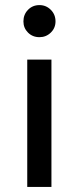

<svg xmlns="http://www.w3.org/2000/svg" viewBox="-20 -734 308 754"><path d="M87 -500H182V0H87ZM135 -588Q108 -588 90 -606Q72 -624 72 -650Q72 -677 90 -695.5Q108 -714 135 -714Q161 -714 179.5 -695.5Q198 -677 198 -650Q198 -624 179.5 -606Q161 -588 135 -588Z"/></svg>

Font: Albert Sans Medium
Style: Regular
Weight: 500
Designer: Andreas Rasmussen
Foundry: a.Foundry
Version: Version 1.025